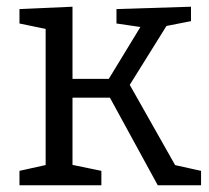

<svg xmlns="http://www.w3.org/2000/svg" viewBox="-20 -552 624 572"><path d="M38 0V-43L128 -63L116 -46V-476L125 -464L38 -482V-525L196 -532V-306L181 -317H319L298 -307L404 -481L409 -470L327 -482V-525L549 -532V-489L457 -471L483 -486L359 -287L361 -309L508 -49L493 -62L579 -43V0H450L302 -271L317 -261H181L196 -272V-46L185 -63L282 -43V0Z"/></svg>

Font: Bitter Thin
Style: Regular
Weight: 400
Version: Version 3.021